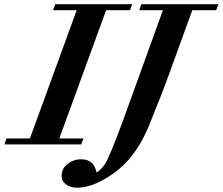

<svg xmlns="http://www.w3.org/2000/svg" viewBox="-78 -683 1053 908"><path d="M-57.6 0 -47.4 -28.3H63.5L284.7 -634.8H172.9L183.6 -663.1H547.4L536.6 -634.8H423.8L202.6 -28.3H316.4L306.2 0ZM285.6 204.6Q256.3 204.6 234.9 189.5Q213.4 174.3 213.4 149.9Q213.4 114.7 241.2 92.5Q269 70.3 306.2 70.3Q366.2 70.3 378.9 133.3Q400.4 118.2 416.5 95.7Q440.9 59.6 507.8 -124L692.4 -634.8H580.6L590.8 -663.1H955.1L944.3 -634.8H831.5L712.4 -307.6Q690.9 -248 629.4 -95.7Q587.4 8.3 528.3 74.5Q469.2 140.6 383.3 181.2Q332.5 204.6 285.6 204.6Z"/></svg>

Font: Elstob
Style: Bold Italic
Weight: 700
Italic angle: -20°
Designer: Peter S. Baker
Version: Version 1.015